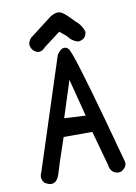

<svg xmlns="http://www.w3.org/2000/svg" viewBox="-93 -883 685 965"><g transform="rotate(-10 250.0 -400.5)"><path d="M271.5 -823.2Q281.7 -823.2 290 -818.4Q311 -806.2 348.1 -765.6Q379.9 -741.2 391.1 -703.6Q387.7 -665 348.1 -661.6H347.2Q316.4 -668.9 296.9 -696.8L261.7 -726.6L177.7 -663.1Q161.6 -644.5 144.5 -644.5Q129.9 -644.5 115.2 -658.2Q102.5 -673.8 102.5 -689Q102.5 -705.6 117.7 -721.7Q231 -809.1 231.4 -809.1Q253.9 -823.2 271.5 -823.2ZM272.5 -642.6Q283.2 -642.6 293 -632.8Q298.3 -627.4 309.1 -597.7Q347.2 -494.1 472.2 -30.8Q474.1 -23.9 474.1 -17.6Q474.1 -2.9 461.9 7.8Q450.7 22 431.6 22H431.2Q412.1 20 400.9 8.5Q389.6 -2.9 387.2 -23.4L337.9 -201.7H191.4Q140.1 -51.3 132.3 -22Q126 -1 115.2 9.5Q104.5 20 90.1 20Q75.7 20 56.2 7.8Q43.9 -6.8 43.9 -22.9Q43.9 -35.2 50.8 -48.8L234.4 -613.8Q253.9 -642.6 272.5 -642.6ZM319.3 -288.1 270 -479.5 210.4 -293.9Z"/></g></svg>

Font: Bakudai
Style: Medium
Weight: 500
Version: Version 1.48